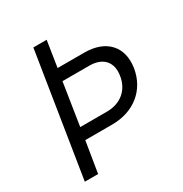

<svg xmlns="http://www.w3.org/2000/svg" viewBox="-170 -858 939 987"><g transform="rotate(-30 300.0 -365.0)"><path d="M50 0H129L159 -184H319C448 -184 542 -260 561 -380C579 -498 509 -576 380 -576H221L245 -730H166ZM170 -255 209 -505H369C449 -505 492 -457 479 -380C467 -303 410 -255 329 -255Z"/></g></svg>

Font: JetBrains Mono Light
Style: Italic
Weight: 336
Italic angle: -9°
Monospace: yes
Designer: Philipp Nurullin, Konstantin Bulenkov
Foundry: JetBrains
Version: Version 2.305